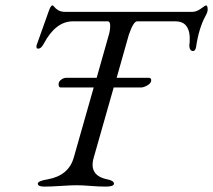

<svg xmlns="http://www.w3.org/2000/svg" viewBox="-20 -686 789 711"><path d="M205 -362Q197 -362 197 -374Q197 -384 206.5 -391Q216 -398 226 -398H338L383 -557Q388 -574 388 -590.5Q388 -607 379 -607H250Q186 -607 142 -524Q132 -506 123 -506Q117 -506 116 -507.5Q115 -509 115 -517Q115 -518 161 -646Q168 -666 174 -666Q177 -666 181.5 -660Q186 -654 196 -648Q206 -642 223 -642H691Q708 -642 724 -654Q740 -666 743 -666Q749 -666 749 -650Q749 -641 741 -627Q716 -581 706 -511Q703 -497 695 -497Q681 -497 681 -520L682 -525Q682 -530 682.5 -535.5Q683 -541 682.5 -549.5Q682 -558 680.5 -565.5Q679 -573 675.5 -580.5Q672 -588 666.5 -594Q661 -600 651.5 -603.5Q642 -607 630 -607H488Q474 -607 457 -557L412 -398H530Q540 -398 540 -389Q540 -378 526 -370Q512 -362 502 -362H401L327 -102Q308 -36 377 -22Q402 -17 402 -6Q402 5 372 5Q346 5 315.5 2.5Q285 0 265 0Q242 0 205.5 2.5Q169 5 144 5Q120 5 120 -6Q120 -16 157 -22Q234 -36 253 -102L327 -362Z"/></svg>

Font: EB Garamond 12
Style: Italic
Weight: 400
Italic angle: -17°
Version: Version 0.016; ttfautohint (v1.8.4)